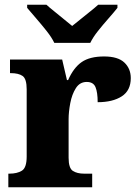

<svg xmlns="http://www.w3.org/2000/svg" viewBox="-20 -786 584 806"><path d="M15 0V-57H19Q52 -57 72 -69.5Q92 -82 92 -129V-411Q92 -455 75 -467Q58 -479 25 -479H22V-536H241L261 -450H266Q289 -502 323 -525.5Q357 -549 417 -549Q475 -549 502 -523.5Q529 -498 529 -458Q529 -406 491 -381.5Q453 -357 390 -357Q390 -398 381 -420Q372 -442 344 -442Q315 -442 298.5 -416Q282 -390 275 -353Q268 -316 268 -285V-124Q268 -80 286 -68.5Q304 -57 333 -57H367V0ZM208 -606Q197 -629 176 -655.5Q155 -682 132.5 -708Q110 -734 94 -753V-766H175Q187 -755 207 -739Q227 -723 247.5 -706Q268 -689 283 -677Q298 -689 319 -706Q340 -723 360 -739Q380 -755 392 -766H473V-753Q458 -734 435 -708Q412 -682 391 -655.5Q370 -629 359 -606Z"/></svg>

Font: Noto Serif Tamil ExtraBold
Style: Regular
Weight: 800
Designer: Indian Type Foundry, Tom Grace, and the Monotype Design Team
Foundry: Monotype Imaging Inc.
Version: Version 2.004; ttfautohint (v1.8.4.7-5d5b)